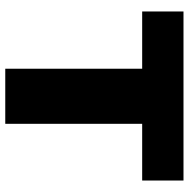

<svg xmlns="http://www.w3.org/2000/svg" viewBox="-14 -686 700 711"><g transform="rotate(90 335.5 -330.0)"><path d="M648 -660V-507H438V0H234V-507H22V-660Z"/></g></svg>

Font: Elaine Sans ExtraBold
Style: Regular
Weight: 800
Designer: Wei Huang
Foundry: Wei Huang
Version: Version 2.001;December 24, 2019;FontCreator 12.0.0.2547 64-b